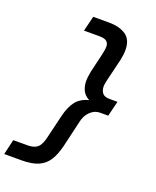

<svg xmlns="http://www.w3.org/2000/svg" viewBox="-212 -882 945 1166"><g transform="rotate(20 260.5 -299.0)"><path d="M-39 185 -16 87H71Q104 87 123.5 78.5Q143 70 154.5 50Q166 30 174 -5L209 -151Q224 -214 252.5 -250Q281 -286 334 -299Q302 -316 289.5 -343.5Q277 -371 277 -402Q277 -419 279.5 -435Q282 -451 285 -468L314 -591Q316 -603 318.5 -616Q321 -629 321 -639Q321 -661 307.5 -673Q294 -685 259 -685H160L184 -783H286Q354 -783 395.5 -755Q437 -727 437 -659Q437 -644 435 -628Q433 -612 429 -593L395 -452Q393 -441 390.5 -430Q388 -419 388 -407Q388 -383 401 -365.5Q414 -348 448 -348H499L475 -250H424Q399 -250 379 -238Q359 -226 344.5 -205Q330 -184 324 -156L284 15Q270 72 247 109.5Q224 147 183 166Q142 185 72 185Z"/></g></svg>

Font: Ubuntu Sans Mono SemiBold
Style: Italic
Weight: 600
Italic angle: -13.5°
Monospace: yes
Designer: Dalton Maag Ltd
Foundry: Dalton Maag Ltd
Version: Version 1.006